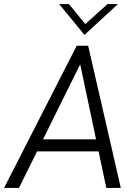

<svg xmlns="http://www.w3.org/2000/svg" viewBox="-32 -921 671 941"><path d="M-12 0 344 -697H400L560 0H489L361 -606L61 0ZM141 -179 170 -238H445L459 -179ZM382 -750 258 -901H306L386 -803L495 -901H546Z"/></svg>

Font: Hanken Grotesk Light
Style: Italic
Weight: 300
Italic angle: -8°
Designer: Alfredo Marco Pradil
Foundry: Hanken Design Co.
Version: Version 3.013